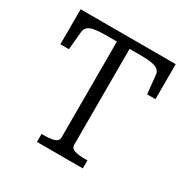

<svg xmlns="http://www.w3.org/2000/svg" viewBox="-161 -853 976 997"><g transform="rotate(30 327.0 -355.0)"><path d="M289 -85V-659H225Q183 -659 156.5 -654.5Q130 -650 117.5 -639Q105 -628 103 -608L93 -500H42V-710H612V-500H562L551 -608Q550 -628 537 -639Q524 -650 498 -654.5Q472 -659 429 -659H365V-84Q365 -62 389 -55Q413 -48 448 -48H465V0H190V-48H207Q242 -48 265.5 -55Q289 -62 289 -85Z"/></g></svg>

Font: Roboto Serif SemiCondensed Light
Style: Regular
Weight: 300
Width: 4
Designer: Greg Gazdowicz
Foundry: Commercial Type
Version: Version 1.007